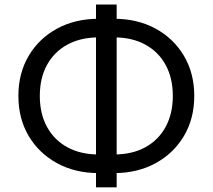

<svg xmlns="http://www.w3.org/2000/svg" viewBox="-20 -779 920 831"><path d="M407.2 -29.8Q305.7 -29.8 227.3 -72.5Q148.9 -115.2 104.2 -190.4Q59.6 -265.6 59.6 -363.8Q59.6 -461.9 104.2 -537.4Q148.9 -612.8 227.3 -655.3Q305.7 -697.8 407.2 -697.8H473.1Q574.7 -697.8 653.1 -655.3Q731.4 -612.8 776.1 -537.4Q820.8 -461.9 820.8 -363.8Q820.8 -265.6 776.1 -190.4Q731.4 -115.2 653.1 -72.5Q574.7 -29.8 473.1 -29.8ZM407.2 -110.4H473.1Q551.8 -110.4 608.9 -141.6Q666 -172.9 697 -230Q728 -287.1 728 -363.8Q728 -440.9 697 -497.8Q666 -554.7 608.9 -585.9Q551.8 -617.2 473.1 -617.2H407.2Q329.1 -617.2 271.7 -585.9Q214.4 -554.7 183.3 -497.8Q152.3 -440.9 152.3 -363.8Q152.3 -287.1 183.3 -230Q214.4 -172.9 271.7 -141.6Q329.1 -110.4 407.2 -110.4ZM395.5 31.7V-759.3H484.9V31.7Z"/></svg>

Font: Adwaita Sans
Style: Regular
Weight: 400
Designer: Rasmus Andersson
Foundry: rsms
Version: Version 4.001;git-9221beed3